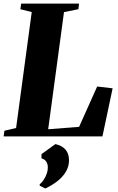

<svg xmlns="http://www.w3.org/2000/svg" viewBox="-34 -763 660 1074"><path d="M-13.5 0 -9.5 -31.5 56 -47 143.5 -695.5 80 -711.5 84.5 -743H408L404.5 -711.5L324 -695.5L235.5 -40L408.5 -53.5L509.5 -279L596 -269L539 0ZM188 275.5V268Q201 257.5 211.2 241.5Q221.5 225.5 227.8 207.5Q234 189.5 233.5 172.5Q233.5 155 224.8 141.2Q216 127.5 198 123V99L276 43Q313.5 51.5 332.8 74.2Q352 97 352 133.5Q352 168.5 334.2 198Q316.5 227.5 286.5 250.8Q256.5 274 219.5 291.5Z"/></svg>

Font: Merriweather 96pt Black
Style: Italic
Weight: 900
Italic angle: -7.8°
Version: Version 2.101